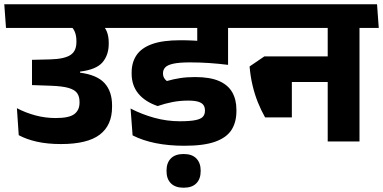

<svg xmlns="http://www.w3.org/2000/svg" viewBox="-44 -661 1790 897"><path d="M-16 -530.5H547.5L539.5 -641H-24ZM424.5 -553H270Q294 -536.5 303.5 -516.8Q313 -497 313 -470V-465Q313 -444.5 306.8 -429.8Q300.5 -415 286.8 -405.2Q273 -395.5 249.2 -390Q225.5 -384.5 190 -383.5L105.5 -381.5V-263.5L192.5 -260.5Q248.5 -258.5 277.5 -249.8Q306.5 -241 317 -225Q327.5 -209 327.5 -186V-181Q327.5 -146.5 303.2 -128Q279 -109.5 216.5 -109.5Q167 -109.5 121 -122Q75 -134.5 35 -155.5L43.5 -29.5Q79.5 -10 128.5 1Q177.5 12 241 12Q364 12 421.8 -31.8Q479.5 -75.5 479.5 -161V-169Q479.5 -233.5 444.8 -272.2Q410 -311 330 -321.5V-326.5Q406.5 -336 435.2 -370.2Q464 -404.5 464 -456V-461.5Q464 -491.5 454.8 -514.2Q445.5 -537 424.5 -553Z M839 -530.5H1107.5L1099.5 -641H830.5ZM1021.5 -568H878V-467.5H1021.5ZM1117.5 -530.5 1109.5 -641H505L513 -530.5ZM877.5 -564.5V-391Q887 -389 907 -385Q927 -381 950 -376Q973 -371 992.8 -366.8Q1012.5 -362.5 1021.5 -360.5V-564.5ZM566 -154 575.5 -28.5Q622.5 -4.5 683.5 7.8Q744.5 20 818 20Q908 20 961.2 1Q1014.5 -18 1037.5 -54Q1060.5 -90 1060.5 -142V-148Q1060.5 -196 1040.8 -230.2Q1021 -264.5 978.8 -282.8Q936.5 -301 867.5 -301Q829 -301 798 -296.2Q767 -291.5 735.5 -282.5Q727 -289 722.2 -297.5Q717.5 -306 717.5 -317V-319Q717.5 -335 728 -346.2Q738.5 -357.5 766 -363.5Q793.5 -369.5 843.5 -369.5Q890 -369.5 933.8 -366.5Q977.5 -363.5 1021.5 -358V-452Q966 -462 912.2 -467.5Q858.5 -473 798.5 -473Q716 -473 666.2 -455Q616.5 -437 593.8 -403.2Q571 -369.5 571 -322V-317.5Q571 -261.5 602.5 -223.5Q634 -185.5 692.5 -165.5Q727 -177.5 761.8 -184.2Q796.5 -191 835 -191Q866 -191 883 -185.5Q900 -180 906.8 -169.8Q913.5 -159.5 913.5 -145.5V-143.5Q913.5 -126.5 904 -115.8Q894.5 -105 869 -99.8Q843.5 -94.5 796 -94.5Q736 -94.5 677.5 -110.5Q619 -126.5 566 -154ZM814 216Q853.5 216 873.5 195.2Q893.5 174.5 893.5 139Q893.5 138.5 893.5 137.5Q893.5 136.5 893.5 135.5Q893.5 100.5 873.5 79.5Q853.5 58.5 814 58.5Q774.5 58.5 754.2 79.2Q734 100 734 135.5Q734 136 734 137.2Q734 138.5 734 139Q734 174.5 754.2 195.2Q774.5 216 814 216Z M1635.5 -568H1487V0H1635.5ZM1456.5 -530.5H1725.5L1717.5 -641H1448.5ZM1675.5 -530.5 1667.5 -641H1066.5L1074.5 -530.5ZM1546.5 -397.5H1265.5V-278H1546.5ZM1194.5 -112.5H1319.5V-397.5H1191L1122 -350.5Q1126 -304 1135.8 -262.5Q1145.5 -221 1160.5 -183.5Q1175.5 -146 1194.5 -112.5Z"/></svg>

Font: Anek Devanagari
Style: Bold
Weight: 700
Designer: Kailash Malviya (Devanagari) & Yesha Goshar (Latin)
Foundry: Ek Type
Version: Version 1.003